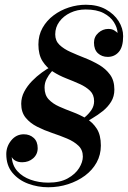

<svg xmlns="http://www.w3.org/2000/svg" viewBox="-20 -780 540 810"><path d="M183.5 10Q139.5 10 99 -5Q58.5 -20 32.5 -51Q6.5 -82 6.5 -130Q6.5 -162 27.5 -187.8Q48.5 -213.5 80.5 -213.5Q105.5 -213.5 122.2 -198.2Q139 -183 139 -155Q139 -129 120 -112.2Q101 -95.5 73.5 -95.5Q57 -95.5 45.2 -102Q33.5 -108.5 29.5 -118Q32 -81.5 53.5 -57.8Q75 -34 109.2 -21.8Q143.5 -9.5 183.5 -9.5Q233.5 -9.5 265.8 -27.5Q298 -45.5 313.8 -71Q329.5 -96.5 329.5 -119.5Q329.5 -147.5 311 -165.2Q292.5 -183 262.8 -195.5Q233 -208 199.5 -219.2Q166 -230.5 136.5 -245.5Q107 -260.5 88.2 -283.5Q69.5 -306.5 69.5 -342Q69.5 -369 82.2 -393.2Q95 -417.5 115 -438Q135 -458.5 156.5 -474Q178 -489.5 195 -498.5L213.5 -494.5Q207 -488.5 196.2 -476.2Q185.5 -464 176.8 -447.2Q168 -430.5 168 -410.5Q168 -379.5 185.2 -361Q202.5 -342.5 229.5 -330.5Q256.5 -318.5 286.8 -307.2Q317 -296 344 -280Q371 -264 388.2 -237.2Q405.5 -210.5 405.5 -166Q405.5 -127 387.8 -94.8Q370 -62.5 338.8 -39.2Q307.5 -16 267.5 -3Q227.5 10 183.5 10ZM326.5 -255.5 308 -262Q322.5 -273 338.5 -286.2Q354.5 -299.5 365.8 -316.2Q377 -333 377 -353Q377 -380.5 360 -397Q343 -413.5 316.5 -425.5Q290 -437.5 259.8 -449.2Q229.5 -461 203 -478Q176.5 -495 159.2 -522.2Q142 -549.5 142 -592.5Q142 -631.5 159.5 -662.5Q177 -693.5 206 -715.2Q235 -737 270.5 -748.5Q306 -760 342.5 -760Q391.5 -760 426.5 -740.5Q461.5 -721 480.5 -690.8Q499.5 -660.5 499.5 -627.5Q499.5 -582 481.2 -561Q463 -540 434.5 -540Q410 -540 393.2 -555.2Q376.5 -570.5 376.5 -600Q376.5 -625 395 -641.5Q413.5 -658 437 -658Q452.5 -658 462.5 -651.5Q472.5 -645 476 -641Q475 -663.5 460.5 -686.5Q446 -709.5 416.8 -724.8Q387.5 -740 341.5 -740Q306 -740 277 -726.2Q248 -712.5 230.5 -688.8Q213 -665 213 -635Q213 -608 231 -590.8Q249 -573.5 277.5 -560.8Q306 -548 337.8 -535.5Q369.5 -523 397.8 -506.5Q426 -490 444.2 -465.2Q462.5 -440.5 462.5 -402Q462.5 -373 448.8 -350.8Q435 -328.5 413.8 -311.5Q392.5 -294.5 369.2 -280.8Q346 -267 326.5 -255.5Z"/></svg>

Font: Bodoni Moda 11pt Medium
Style: Italic
Weight: 500
Italic angle: -13°
Designer: Owen Earl
Foundry: indestructible type
Version: Version 2.004